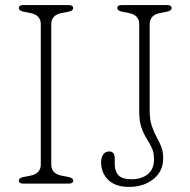

<svg xmlns="http://www.w3.org/2000/svg" viewBox="-20 -720 747 753"><path d="M181 -75Q181 -39 222 -31L248 -26Q267 -22 267 -12Q267 0 250 0H71Q54 0 54 -12Q54 -22 73 -26L99 -31Q140 -39 140 -75V-625Q140 -661 99 -669L73 -674Q54 -678 54 -688Q54 -700 71 -700H250Q267 -700 267 -688Q267 -678 248 -674L222 -669Q181 -661 181 -625ZM620 -99Q620 -48.5 581.8 -17.8Q543.5 13 486.5 13Q432 13 404.2 -14.8Q376.5 -42.5 376.5 -83Q376.5 -102.5 384.8 -114.2Q393 -126 408.5 -126Q430 -126 430 -98.5V-76Q430 -49 444.2 -33Q458.5 -17 496.5 -17Q534.5 -17 559.2 -36.5Q584 -56 584 -95.5Q584 -122 575.2 -140.2Q566.5 -158.5 555 -176.8Q543.5 -195 534.8 -219.5Q526 -244 526 -283V-625Q526 -661 485 -669L459 -674Q440 -678 440 -688Q440 -700 457 -700H636Q653 -700 653 -688Q653 -678 634 -674L608 -669Q567 -661 567 -625V-288Q567 -251.5 575 -227.2Q583 -203 593.5 -184Q604 -165 612 -145.5Q620 -126 620 -99Z"/></svg>

Font: Fraunces 9pt SuperSoft Thin
Style: Regular
Weight: 100
Version: Version 1.000;[b76b70a41]